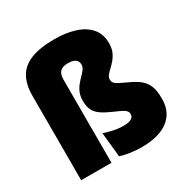

<svg xmlns="http://www.w3.org/2000/svg" viewBox="-157 -812 934 958"><g transform="rotate(-30 310.0 -333.5)"><path d="M46 0V-486.5Q46 -550 69.5 -592.2Q93 -634.5 144.8 -655.5Q196.5 -676.5 281 -676.5Q347 -676.5 398.2 -660.2Q449.5 -644 479 -610Q508.5 -576 508.5 -522.5Q508.5 -494 499.5 -473.5Q490.5 -453 477.5 -437.8Q464.5 -422.5 451.5 -410.5Q438.5 -398.5 429.5 -387.2Q420.5 -376 420.5 -363.5V-362.5Q420.5 -346 434.8 -336Q449 -326 495 -305Q526.5 -291 549.8 -273.8Q573 -256.5 585.8 -229Q598.5 -201.5 598.5 -155.5V-151Q598.5 -97 572.8 -61.5Q547 -26 501 -8.8Q455 8.5 393.5 8.5Q358.5 8.5 326.5 3.8Q294.5 -1 269.5 -9L255 -150Q280 -142 307 -135.8Q334 -129.5 367 -129.5Q396.5 -129.5 410.8 -138.2Q425 -147 425 -162V-163Q425 -173.5 419.2 -180.8Q413.5 -188 400.5 -195Q387.5 -202 365 -211.5Q324 -229 299 -245Q274 -261 262.5 -282.5Q251 -304 251 -338V-339.5Q251 -366 259.5 -386Q268 -406 280.8 -421.2Q293.5 -436.5 306.2 -449.2Q319 -462 327.5 -474Q336 -486 336 -499.5Q336 -512.5 329.8 -521.2Q323.5 -530 311.2 -534.5Q299 -539 280.5 -539Q258 -539 244.8 -531.8Q231.5 -524.5 226 -511.2Q220.5 -498 220.5 -479.5V0Z"/></g></svg>

Font: Anek Malayalam ExtraBold
Style: Regular
Weight: 800
Version: Version 1.003